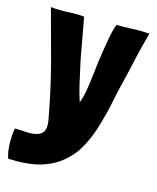

<svg xmlns="http://www.w3.org/2000/svg" viewBox="-121 -574 675 825"><g transform="rotate(15 216.0 -161.5)"><path d="M79.1 -498Q39.1 -496.1 2.9 -500Q34.2 -386.7 66.4 -265.6Q97.7 -144.5 119.1 -24.4Q124 8.8 113.3 24.4Q102.5 39.1 83 43Q63.5 47.9 37.1 45.9Q11.7 43.9 -11.7 43.9Q-16.6 69.3 -16.6 102.5Q-16.6 106.4 -16.6 109.4Q-15.6 147.5 -5.9 176.8Q12.7 177.7 30.3 177.7Q91.8 177.7 137.7 164.1Q196.3 146.5 235.4 111.3Q275.4 77.1 298.8 30.3Q323.2 -16.6 337.9 -69.3Q353.5 -121.1 364.3 -174.8Q375 -228.5 387.7 -278.3Q400.4 -330.1 412.1 -384.8Q424.8 -439.5 441.4 -499Q416 -501 393.6 -501Q377.9 -501 364.3 -500Q329.1 -498 294.9 -499Q283.2 -468.8 275.4 -419.9Q266.6 -371.1 259.8 -318.4Q253.9 -264.6 247.1 -215.8Q240.2 -167 228.5 -136.7Q217.8 -167 207 -213.9Q196.3 -259.8 185.5 -310.5Q175.8 -362.3 167 -411.1Q158.2 -460.9 151.4 -497.1Q119.1 -501 79.1 -498Z"/></g></svg>

Font: Londrina Solid
Style: NNS
Weight: 400
Designer: Marcelo Magalhaes
Version: Version 1.002